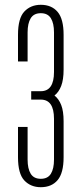

<svg xmlns="http://www.w3.org/2000/svg" viewBox="-20 -770 340 800"><path d="M150 10Q108 10 81.5 -18Q55 -46 55 -115V-241H95V-105Q95 -67 108 -46Q121 -25 150 -25Q179 -25 192 -46Q205 -67 205 -105V-275Q205 -355 150 -355H110V-390H150Q205 -390 205 -470V-635Q205 -673 192 -694Q179 -715 150 -715Q121 -715 108 -694Q95 -673 95 -635V-514H55V-625Q55 -694 81.5 -722Q108 -750 150 -750Q195 -750 220 -720.5Q245 -691 245 -625V-480Q245 -438 235 -412Q225 -386 207 -372Q225 -358 235 -332.5Q245 -307 245 -265V-115Q245 -49 220 -19.5Q195 10 150 10Z"/></svg>

Font: Exetegue Light
Style: Regular
Weight: 300
Designer: Fábio Duarte Martins
Foundry: Fábio Duarte Martins
Version: Version 0.001